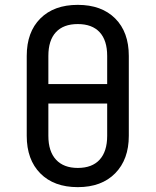

<svg xmlns="http://www.w3.org/2000/svg" viewBox="-20 -760 640 790"><path d="M300 10Q202 10 146 -46.5Q90 -103 90 -201V-530Q90 -628 146 -684Q202 -740 300 -740Q398 -740 454 -684Q510 -628 510 -530V-201Q510 -104 454 -47Q398 10 300 10ZM179 -414H421V-530Q421 -594 390 -627.5Q359 -661 300 -661Q241 -661 210 -627.5Q179 -594 179 -530ZM300 -69Q359 -69 390 -103Q421 -137 421 -201V-334H179V-201Q179 -137 210.5 -103Q242 -69 300 -69Z"/></svg>

Font: JetBrainsMonoNL NFM
Style: Regular
Weight: 400
Monospace: yes
Designer: Philipp Nurullin, Konstantin Bulenkov
Foundry: JetBrains
Version: Version 2.304; ttfautohint (v1.8.4.7-5d5b);Nerd Fonts 3.3.0